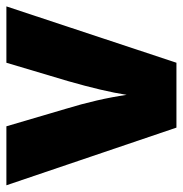

<svg xmlns="http://www.w3.org/2000/svg" viewBox="-14 -552 559 586"><g transform="rotate(-90 265.0 -259.5)"><path d="M538 -519 366 0H168L-8 -519H172L225 -339Q255 -241 268 -152Q279 -223 310 -331L366 -519Z"/></g></svg>

Font: Almarai ExtraBold
Style: Regular
Weight: 800
Designer: Boutros International 2019
Foundry: Created by Boutros International 2019
Version: Version 1.10